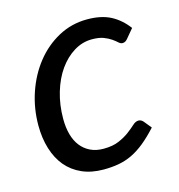

<svg xmlns="http://www.w3.org/2000/svg" viewBox="-84 -588 622 669"><g transform="rotate(-15 227.0 -254.0)"><path d="M409 -91Q383 -62.5 359.5 -43.5Q336 -24.5 312.5 -13.2Q289 -2 263.8 2.5Q238.5 7 209.5 7Q165.5 7 131.8 -8Q98 -23 75.2 -50.2Q52.5 -77.5 40.8 -115.8Q29 -154 29 -200Q29 -261.5 48.2 -318Q67.5 -374.5 102 -418Q136.5 -461.5 184.2 -487.5Q232 -513.5 288.5 -513.5Q339 -513.5 373 -495.8Q407 -478 432.5 -444L404.5 -410.5Q401 -406.5 396.8 -404Q392.5 -401.5 387 -401.5Q380 -401.5 373.2 -407.8Q366.5 -414 355.5 -421.8Q344.5 -429.5 328.2 -435.8Q312 -442 286.5 -442Q252 -442 221.5 -423.2Q191 -404.5 168 -372Q145 -339.5 131.8 -295Q118.5 -250.5 118.5 -199.5Q118.5 -168.5 125.5 -143.2Q132.5 -118 146.5 -100.2Q160.5 -82.5 180.8 -72.8Q201 -63 228 -63Q261.5 -63 284.2 -73Q307 -83 322.5 -94.8Q338 -106.5 348.8 -116.5Q359.5 -126.5 370 -126.5Q379.5 -126.5 387 -118L409 -91Z"/></g></svg>

Font: Lato
Style: Italic
Weight: 400
Italic angle: -7°
Designer: Lukasz Dziedzic
Foundry: tyPoland Lukasz Dziedzic
Version: Version 2.007; 2014-02-27